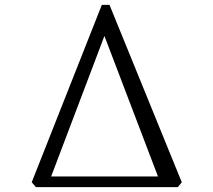

<svg xmlns="http://www.w3.org/2000/svg" viewBox="-20 -770 878 790"><path d="M128 0 110.5 -20 399 -750H430.5L728 -20L711.5 0ZM190.5 -44H630L421.5 -591L409.5 -622L397.5 -590Z"/></svg>

Font: Merriweather 28pt Light
Style: Regular
Weight: 300
Version: Version 2.100